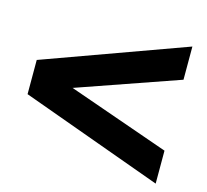

<svg xmlns="http://www.w3.org/2000/svg" viewBox="-84 -722 788 732"><g transform="rotate(15 310.0 -355.5)"><path d="M589 -495 130 -335V-376L589 -215V-85L29 -288V-423L589 -626Z"/></g></svg>

Font: Unbounded Medium
Style: Regular
Weight: 500
Designer: Luke Prowse, Jean-Baptiste Morizot, Fátima Lázaro, Florian Runge
Foundry: NaN
Version: Version 1.700